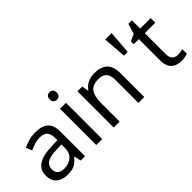

<svg xmlns="http://www.w3.org/2000/svg" viewBox="2 -1368 2008 2008"><g transform="rotate(-45 1006.5 -363.5)"><path d="M288 -545Q386 -545 433 -502Q480 -459 480 -365V0H416L399 -76H395Q372 -47 347.5 -27.5Q323 -8 291.5 1Q260 10 215 10Q142 10 94 -28.5Q46 -67 46 -149Q46 -229 109 -272.5Q172 -316 303 -320L394 -323V-355Q394 -422 365 -448Q336 -474 283 -474Q241 -474 203 -461.5Q165 -449 132 -433L105 -499Q140 -518 188 -531.5Q236 -545 288 -545ZM314 -259Q214 -255 175.5 -227Q137 -199 137 -148Q137 -103 164.5 -82Q192 -61 235 -61Q303 -61 348 -98.5Q393 -136 393 -214V-262Z M734 -536V0H646V-536ZM691 -737Q711 -737 726.5 -723.5Q742 -710 742 -681Q742 -653 726.5 -639Q711 -625 691 -625Q669 -625 654 -639Q639 -653 639 -681Q639 -710 654 -723.5Q669 -737 691 -737Z M1162 -546Q1258 -546 1307 -499.5Q1356 -453 1356 -349V0H1269V-343Q1269 -408 1240 -440Q1211 -472 1149 -472Q1060 -472 1026 -422Q992 -372 992 -278V0H904V-536H975L988 -463H993Q1011 -491 1037.5 -509.5Q1064 -528 1096 -537Q1128 -546 1162 -546Z M1587 -714 1567 -456H1512L1492 -714Z M1916 -62Q1936 -62 1957 -65.5Q1978 -69 1991 -73V-6Q1977 1 1951 5.5Q1925 10 1901 10Q1859 10 1823.5 -4.5Q1788 -19 1766 -55Q1744 -91 1744 -156V-468H1668V-510L1745 -545L1780 -659H1832V-536H1987V-468H1832V-158Q1832 -109 1855.5 -85.5Q1879 -62 1916 -62Z"/></g></svg>

Font: Noto Sans Meetei Mayek
Style: Regular
Weight: 400
Designer: Monotype Design Team and Neelakash Kshetrimayum
Foundry: Monotype Imaging Inc.
Version: Version 2.002